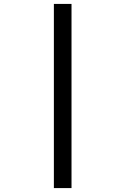

<svg xmlns="http://www.w3.org/2000/svg" viewBox="-20 -850 640 980"><path d="M255 -830H345V110H255Z"/></svg>

Font: JetBrainsMono NF
Style: Regular
Weight: 400
Monospace: yes
Designer: Philipp Nurullin, Konstantin Bulenkov
Foundry: JetBrains
Version: Version 1.0.2; ttfautohint (v1.8.3)